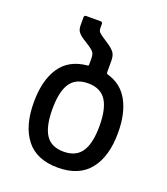

<svg xmlns="http://www.w3.org/2000/svg" viewBox="-131 -793 779 893"><g transform="rotate(20 258.5 -346.0)"><path d="M50 -240Q50 -349 93.5 -413.5Q137 -478 227 -486Q232 -486 232 -492V-523Q232 -543 224.5 -553Q217 -563 200 -574L167 -595Q148 -608 140 -619.5Q132 -631 132 -652V-690Q132 -700 142 -700H213Q223 -700 223 -690V-670Q223 -658 228.5 -651Q234 -644 251 -633L284 -611Q304 -597 313.5 -583.5Q323 -570 323 -543V-486Q323 -482 328 -479Q398 -460 432.5 -398Q467 -336 467 -240Q467 -123 415 -57.5Q363 8 258 8Q153 8 101.5 -57.5Q50 -123 50 -240ZM258 -71Q319 -71 347 -112.5Q375 -154 375 -240Q375 -326 347 -367.5Q319 -409 258 -409Q197 -409 169.5 -367.5Q142 -326 142 -240Q142 -154 169.5 -112.5Q197 -71 258 -71Z"/></g></svg>

Font: Barlow GEO Medium
Style: Regular
Weight: 500
Designer: Jeremy Tribby
Foundry: Tribby Type
Version: Version 1.408